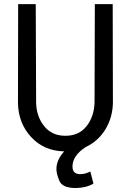

<svg xmlns="http://www.w3.org/2000/svg" viewBox="-20 -731 640 939"><path d="M255.9 95.7Q255.9 51.3 293.9 9.3Q194.8 7.3 131.8 -61.3Q68.8 -129.9 67.9 -229.5L68.8 -710.9H154.8L156.7 -229.5Q157.7 -162.6 195.6 -114.7Q233.4 -66.9 299.8 -66.9Q366.2 -66.9 403.3 -114Q440.4 -161.1 442.4 -229.5L443.8 -710.9H531.2L532.2 -229.5Q531.2 -157.7 496.1 -99.4Q460.9 -41 399.9 -12.2Q334.5 29.8 334.5 84Q334.5 120.6 372.6 120.6Q395 121.1 421.9 107.9L437 167Q399.4 188.5 350.1 188.5Q285.2 188.5 270.5 153.6Q255.9 118.7 255.9 95.7Z"/></svg>

Font: RobotoMono-Regular
Style: Regular
Weight: 400
Designer: Google
Version: Version 2.000985; 2015; ttfautohint (v1.3)